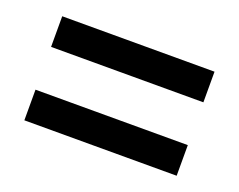

<svg xmlns="http://www.w3.org/2000/svg" viewBox="-55 -572 535 430"><g transform="rotate(20 212.5 -357.0)"><path d="M31 -408H394V-481H31ZM31 -233H394V-306H31Z"/></g></svg>

Font: Noto Serif Myanmar ExtraCondensed Black
Style: Regular
Weight: 900
Width: 2
Designer: Ben Mitchell and the Monotype Design Team
Foundry: Monotype Imaging Inc.
Version: Version 2.106